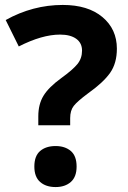

<svg xmlns="http://www.w3.org/2000/svg" viewBox="-20 -744 517 777"><path d="M228 -428Q275 -462 293.5 -485Q312 -508 312 -539Q312 -570 288.5 -587Q265 -604 223 -604Q150 -604 56 -556L3 -663Q113 -724 234 -724Q336 -724 394.5 -675Q453 -626 453 -547Q453 -488 425.5 -449Q398 -410 336 -366Q293 -334 278.5 -315.5Q264 -297 264 -266V-237H135V-273Q135 -322 156 -356.5Q177 -391 228 -428ZM205 -153Q243 -153 266.5 -133Q290 -113 290 -70Q290 -28 266.5 -7.5Q243 13 205 13Q166 13 142.5 -7.5Q119 -28 119 -70Q119 -113 142.5 -133Q166 -153 205 -153Z"/></svg>

Font: Noto Sans Adlam Unjoined New
Style: Bold
Weight: 700
Designer: Mark Jamra, Neil Patel
Foundry: JamraPatel LLC
Version: Version 3.000